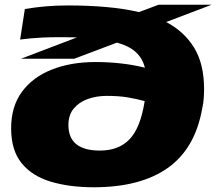

<svg xmlns="http://www.w3.org/2000/svg" viewBox="-20 -783 914 811"><path d="M294 -535H69L305 -625Q276 -626 243 -626Q191 -626 161 -624.5Q131 -623 110.5 -621Q90 -619 65 -616L85 -745Q127 -752 171.5 -756Q216 -760 266 -760Q351 -760 426.5 -753.5Q502 -747 567 -732L650 -763H874L682 -690Q758 -650 800 -581.5Q842 -513 842 -407Q842 -388 840.5 -367Q839 -346 834 -324Q804 -155 688.5 -73.5Q573 8 376 8Q274 8 195 -15.5Q116 -39 71.5 -93.5Q27 -148 27 -241Q27 -333 72.5 -395Q118 -457 198.5 -489Q279 -521 384 -521Q438 -521 491.5 -515Q545 -509 592 -497Q582 -537 553.5 -563Q525 -589 474 -603ZM269 -255Q269 -147 402 -147Q481 -147 526.5 -194Q572 -241 590 -349Q590 -353 591 -356Q558 -365 520.5 -371.5Q483 -378 431 -378Q387 -378 350 -364.5Q313 -351 291 -324Q269 -297 269 -255Z"/></svg>

Font: Georama ExtraExtended ExtraBold
Style: Italic
Weight: 800
Width: 8
Italic angle: -9°
Designer: Jean-Baptiste Levee
Foundry: Production Type
Version: Version 1.000